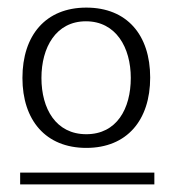

<svg xmlns="http://www.w3.org/2000/svg" viewBox="-20 -730 458 505"><path d="M39 -525C39 -414 100 -341 207 -341C314 -341 375 -414 375 -526C375 -638 314 -710 207 -710C100 -710 39 -637 39 -525ZM89 -525C89 -605 127 -674 206 -674C285 -674 324 -605 324 -525C324 -444 287 -377 207 -377C127 -377 89 -444 89 -525ZM33 -245H386V-276H33Z"/></svg>

Font: Perun Light
Style: Regular
Weight: 300
Foundry: Copyright (c) Stefan Peev, Context Ltd, 2016
Version: Version 1.089